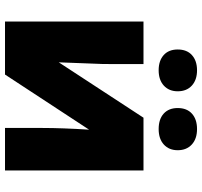

<svg xmlns="http://www.w3.org/2000/svg" viewBox="-40 -767 807 767"><g transform="rotate(90 363.5 -383.5)"><path d="M235.8 -553.2V-414.1Q235.8 -402.3 235.6 -388.7Q235.4 -375 229 -214.8L450.2 -553.2H661.1V0H491.2V-149.9Q491.2 -228.5 498 -335.9L277.8 0H65.9V-553.2ZM177.7 -689.9Q177.7 -726.6 200.2 -746.8Q222.7 -767.1 260.7 -767.1Q299.3 -767.1 322 -746.3Q344.7 -725.6 344.7 -689.9Q344.7 -655.3 322 -634.5Q299.3 -613.8 260.7 -613.8Q222.7 -613.8 200.2 -633.8Q177.7 -653.8 177.7 -689.9ZM411.6 -689.9Q411.6 -726.6 434.1 -746.8Q456.5 -767.1 495.6 -767.1Q534.7 -767.1 557.4 -746.1Q580.1 -725.1 580.1 -689.9Q580.1 -655.3 557.4 -634.5Q534.7 -613.8 495.6 -613.8Q456.1 -613.8 433.8 -634Q411.6 -654.3 411.6 -689.9Z"/></g></svg>

Font: OpenSansExtrabold
Style: Regular
Weight: 800
Foundry: Ascender Corporation
Version: Version 1.10